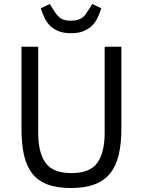

<svg xmlns="http://www.w3.org/2000/svg" viewBox="-20 -933 718 965"><path d="M172 -698V-266Q172 -166 209 -114.5Q246 -63 339 -63Q432 -63 469 -114.5Q506 -166 506 -266V-698H590V-286Q590 -210 576.5 -154Q563 -98 533 -61Q503 -24 454.5 -6Q406 12 336 12Q266 12 218.5 -6Q171 -24 142 -61Q113 -98 100.5 -154Q88 -210 88 -286V-698ZM337 -766Q297 -766 270.5 -778Q244 -790 227.5 -808Q211 -826 201.5 -848Q192 -870 185 -891L230 -913L251 -880Q264 -858 281.5 -843.5Q299 -829 337 -829Q356 -829 369.5 -833Q383 -837 392.5 -843.5Q402 -850 409 -859.5Q416 -869 423 -880L444 -913L489 -891Q482 -870 472.5 -848Q463 -826 446.5 -808Q430 -790 403.5 -778Q377 -766 337 -766Z"/></svg>

Font: IBM Plex Sans
Style: Regular
Weight: 400
Designer: Mike Abbink, Paul van der Laan, Pieter van Rosmalen
Foundry: Bold Monday
Version: Version 3.005